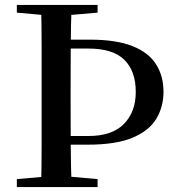

<svg xmlns="http://www.w3.org/2000/svg" viewBox="-20 -755 713 775"><path d="M209 -171V-206H337Q432 -206 480 -254.5Q528 -303 528 -384Q528 -468 482 -513.5Q436 -559 337 -559H209V-595H342Q449 -595 514.5 -569Q580 -543 610 -495.5Q640 -448 640 -384Q640 -325 611.5 -276.5Q583 -228 516 -199.5Q449 -171 333 -171ZM146 0Q148 -85 148 -170.5Q148 -256 148 -342V-393Q148 -479 148 -564.5Q148 -650 146 -735H269Q266 -651 265.5 -565.5Q265 -480 265 -394V-343Q265 -258 265.5 -172Q266 -86 269 0ZM192 -691 48 -704V-735H374V-704L223 -691ZM48 0V-32L195 -45H229L374 -32V0Z"/></svg>

Font: Noto Serif KR SemiBold
Style: Regular
Weight: 600
Designer: Ryoko NISHIZUKA 西塚涼子 (kana & ideographs); Frank Grießhammer (Latin, Greek & Cyrillic); Wenlong ZHANG 张文龙 (bopomofo); San
Foundry: Adobe
Version: Version 2.003-H1;hotconv 1.1.1;makeotfexe 2.6.0